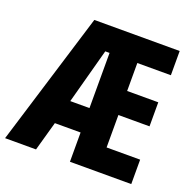

<svg xmlns="http://www.w3.org/2000/svg" viewBox="-130 -841 971 968"><g transform="rotate(20 355.5 -357.0)"><path d="M673 0V-131H493V-305H660V-434H493V-584H673V-714H215L-4 0H162L206 -157H344V0ZM241 -288 321 -584H344V-288Z"/></g></svg>

Font: Noto Sans Lao UI ExtCond ExtBd
Style: Regular
Weight: 800
Width: 2
Designer: Monotype Design Team
Foundry: Monotype Imaging Inc.
Version: Version 2.000